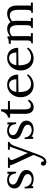

<svg xmlns="http://www.w3.org/2000/svg" viewBox="1432 -2112 951 3854"><g transform="rotate(-90 1907.0 -184.5)"><path d="M231.4 -22.9Q250.5 -22.9 269.8 -27.6Q289.1 -32.2 304.9 -42Q320.8 -51.8 330.8 -66.7Q340.8 -81.5 340.8 -102.1Q340.8 -126 328.4 -142.8Q315.9 -159.7 295.7 -172.6Q275.4 -185.5 249.3 -195.8Q223.1 -206.1 196 -216.8Q168.9 -227.5 143.1 -240.5Q117.2 -253.4 96.9 -271Q76.7 -288.6 64.2 -313Q51.8 -337.4 51.8 -371.1Q51.8 -392.1 59.6 -417.2Q67.4 -442.4 86.9 -464.4Q106.4 -486.3 139.4 -501.2Q172.4 -516.1 222.7 -516.1Q236.3 -516.1 251.7 -514.2Q267.1 -512.2 283.2 -507.1Q299.3 -502 315.4 -493.7Q331.5 -485.4 347.2 -473.1L344.7 -511.2H386.7V-335.9H355.5Q353.5 -361.8 345.5 -387.2Q337.4 -412.6 322 -432.9Q306.6 -453.1 283.2 -465.8Q259.8 -478.5 227.5 -478.5Q204.1 -478.5 186 -472.4Q168 -466.3 155.5 -455.8Q143.1 -445.3 136.7 -431.6Q130.4 -418 130.4 -402.8Q130.4 -378.4 142.8 -360.8Q155.3 -343.3 175.8 -329.6Q196.3 -315.9 222.7 -304.9Q249 -293.9 276.4 -282.5Q303.7 -271 330.1 -258.1Q356.4 -245.1 377 -227.5Q397.5 -210 409.9 -186.5Q422.4 -163.1 422.4 -130.9Q422.4 -93.3 407.2 -65.4Q392.1 -37.6 367.4 -19.5Q342.8 -1.5 311.8 7.3Q280.8 16.1 249 16.1Q198.2 16.1 159.7 2.7Q121.1 -10.7 96.2 -27.8L99.6 6.8H57.6L51.8 -165H82.5Q84.5 -133.8 96.9 -107.7Q109.4 -81.5 129.6 -62.7Q149.9 -43.9 176 -33.4Q202.1 -22.9 231.4 -22.9Z M591.8 218.8Q597.2 221.2 603 221.2Q611.8 221.2 625.7 213.6Q639.6 206.1 653.8 181.6Q666.5 159.7 684.3 116Q702.1 72.3 724.1 11.2Q554.7 -351.6 545.4 -373.5Q536.1 -395.5 530 -412.1Q523.9 -428.7 520.3 -440.9Q516.6 -453.1 515.1 -461.4L466.8 -459V-500H673.8V-470.2L669.4 -469.7Q648.4 -468.3 637.5 -460.4Q626.5 -452.6 624 -438.2Q621.6 -423.8 627 -400.6Q632.3 -377.4 764.2 -101.1Q868.2 -404.3 874.8 -419.9Q881.3 -435.5 887.5 -447.3Q893.6 -459 898.9 -462.9L830.1 -459V-500H986.8V-470.2Q968.3 -462.9 954.8 -451.4Q941.4 -439.9 931.2 -423.6Q920.9 -407.2 912.1 -386.2Q903.3 -365.2 769 8.8Q746.1 71.8 727.1 120.8Q708 169.9 687.3 203.1Q666.5 236.3 641.8 253.7Q617.2 271 584 271Q568.4 271 554.7 267.3Q541 263.7 530.8 256.1Q520.5 248.5 514.6 237.1Q508.8 225.6 508.8 210.4Q508.8 201.2 511.7 192.4Q514.6 183.6 520.3 176.8Q525.9 169.9 533.9 165.8Q542 161.6 551.8 161.6Q563.5 161.6 571.5 166Q579.6 170.4 584.5 177.2Q589.4 184.1 591.3 191.7Q593.3 199.2 593.3 205.1Q593.3 208 593 211.7Q592.8 215.3 591.8 218.8Z M1222.2 -22.9Q1241.2 -22.9 1260.5 -27.6Q1279.8 -32.2 1295.7 -42Q1311.5 -51.8 1321.5 -66.7Q1331.5 -81.5 1331.5 -102.1Q1331.5 -126 1319.1 -142.8Q1306.6 -159.7 1286.4 -172.6Q1266.1 -185.5 1240 -195.8Q1213.9 -206.1 1186.8 -216.8Q1159.7 -227.5 1133.8 -240.5Q1107.9 -253.4 1087.6 -271Q1067.4 -288.6 1054.9 -313Q1042.5 -337.4 1042.5 -371.1Q1042.5 -392.1 1050.3 -417.2Q1058.1 -442.4 1077.6 -464.4Q1097.2 -486.3 1130.1 -501.2Q1163.1 -516.1 1213.4 -516.1Q1227.1 -516.1 1242.4 -514.2Q1257.8 -512.2 1273.9 -507.1Q1290 -502 1306.2 -493.7Q1322.3 -485.4 1337.9 -473.1L1335.4 -511.2H1377.4V-335.9H1346.2Q1344.2 -361.8 1336.2 -387.2Q1328.1 -412.6 1312.7 -432.9Q1297.4 -453.1 1273.9 -465.8Q1250.5 -478.5 1218.3 -478.5Q1194.8 -478.5 1176.8 -472.4Q1158.7 -466.3 1146.2 -455.8Q1133.8 -445.3 1127.4 -431.6Q1121.1 -418 1121.1 -402.8Q1121.1 -378.4 1133.5 -360.8Q1146 -343.3 1166.5 -329.6Q1187 -315.9 1213.4 -304.9Q1239.7 -293.9 1267.1 -282.5Q1294.4 -271 1320.8 -258.1Q1347.2 -245.1 1367.7 -227.5Q1388.2 -210 1400.6 -186.5Q1413.1 -163.1 1413.1 -130.9Q1413.1 -93.3 1397.9 -65.4Q1382.8 -37.6 1358.2 -19.5Q1333.5 -1.5 1302.5 7.3Q1271.5 16.1 1239.7 16.1Q1189 16.1 1150.4 2.7Q1111.8 -10.7 1086.9 -27.8L1090.3 6.8H1048.3L1042.5 -165H1073.2Q1075.2 -133.8 1087.6 -107.7Q1100.1 -81.5 1120.4 -62.7Q1140.6 -43.9 1166.7 -33.4Q1192.9 -22.9 1222.2 -22.9Z M1474.6 -500Q1501 -500.5 1522.5 -514.4Q1543.9 -528.3 1560.3 -549.1Q1576.7 -569.8 1587.9 -594.2Q1599.1 -618.7 1605.5 -640.1H1639.6Q1639.6 -600.1 1639.4 -565.4Q1639.2 -530.8 1639.2 -500H1807.6V-460.9L1639.2 -459Q1638.7 -394 1638.7 -348.1Q1638.7 -302.2 1638.4 -271.5Q1638.2 -240.7 1638.2 -222.9Q1638.2 -205.1 1637.9 -195.8Q1637.7 -186.5 1637.7 -183.6V-180.7Q1637.7 -146.5 1641.4 -120.4Q1645 -94.2 1653.8 -76.4Q1662.6 -58.6 1677 -49.6Q1691.4 -40.5 1713.4 -40.5Q1739.3 -40.5 1764.6 -56.2Q1790 -71.8 1809.6 -100.6L1836.4 -78.6Q1814.5 -45.4 1792.7 -26.6Q1771 -7.8 1751.5 1.7Q1731.9 11.2 1715.1 13.7Q1698.2 16.1 1685.5 16.1Q1670.4 16.1 1654.5 13.7Q1638.7 11.2 1623.3 4.2Q1607.9 -2.9 1594.5 -15.9Q1581.1 -28.8 1570.8 -49.3Q1560.5 -69.8 1554.7 -99.1Q1548.8 -128.4 1549.3 -168.5L1551.3 -457.5L1474.6 -457Z M2135.7 -477.1Q2077.1 -477.1 2039.1 -442.6Q2001 -408.2 1988.8 -331.1H2243.7Q2243.7 -357.4 2237.8 -383.5Q2231.9 -409.7 2219 -430.4Q2206.1 -451.2 2185.5 -464.1Q2165 -477.1 2135.7 -477.1ZM2337.9 -294.9 1985.8 -289.1Q1985.4 -231.4 1994.6 -184.6Q2003.9 -137.7 2023.9 -104.5Q2043.9 -71.3 2075.4 -53.2Q2106.9 -35.2 2150.9 -35.2Q2174.3 -35.2 2198.7 -41.5Q2223.1 -47.9 2245.8 -58.8Q2268.6 -69.8 2287.6 -85.2Q2306.6 -100.6 2319.3 -118.2L2343.8 -98.1Q2323.2 -66.9 2296.1 -45.2Q2269 -23.4 2240 -9.8Q2210.9 3.9 2181.6 10Q2152.3 16.1 2127 16.1Q2075.2 16.1 2030.5 -2.4Q1985.8 -21 1953.1 -55.7Q1920.4 -90.3 1901.6 -139.2Q1882.8 -188 1882.8 -249Q1882.8 -301.8 1900.9 -349.9Q1918.9 -397.9 1952.1 -435.1Q1985.4 -472.2 2031.7 -494.1Q2078.1 -516.1 2134.8 -516.1Q2176.3 -516.1 2213.1 -502.4Q2250 -488.8 2277.8 -461.4Q2305.7 -434.1 2321.8 -392.3Q2337.9 -350.6 2337.9 -294.9Z M2672.9 -477.1Q2614.3 -477.1 2576.2 -442.6Q2538.1 -408.2 2525.9 -331.1H2780.8Q2780.8 -357.4 2774.9 -383.5Q2769 -409.7 2756.1 -430.4Q2743.2 -451.2 2722.7 -464.1Q2702.1 -477.1 2672.9 -477.1ZM2875 -294.9 2522.9 -289.1Q2522.5 -231.4 2531.7 -184.6Q2541 -137.7 2561 -104.5Q2581.1 -71.3 2612.5 -53.2Q2644 -35.2 2688 -35.2Q2711.4 -35.2 2735.8 -41.5Q2760.3 -47.9 2783 -58.8Q2805.7 -69.8 2824.7 -85.2Q2843.8 -100.6 2856.4 -118.2L2880.9 -98.1Q2860.4 -66.9 2833.3 -45.2Q2806.2 -23.4 2777.1 -9.8Q2748 3.9 2718.8 10Q2689.5 16.1 2664.1 16.1Q2612.3 16.1 2567.6 -2.4Q2522.9 -21 2490.2 -55.7Q2457.5 -90.3 2438.7 -139.2Q2419.9 -188 2419.9 -249Q2419.9 -301.8 2438 -349.9Q2456.1 -397.9 2489.3 -435.1Q2522.5 -472.2 2568.8 -494.1Q2615.2 -516.1 2671.9 -516.1Q2713.4 -516.1 2750.2 -502.4Q2787.1 -488.8 2814.9 -461.4Q2842.8 -434.1 2858.9 -392.3Q2875 -350.6 2875 -294.9Z M3022.9 -379.9Q3022.9 -395.5 3023.4 -411.6Q3023.9 -427.7 3026.9 -444.8L2956.1 -440.9V-482.9Q2988.8 -482.9 3009.3 -485.1Q3029.8 -487.3 3042.2 -491.2Q3054.7 -495.1 3061.5 -499.8Q3068.4 -504.4 3074.2 -509.8H3103Q3104 -500 3105 -487.3Q3106 -474.6 3106.9 -456.5Q3122.1 -469.2 3139.6 -480.2Q3157.2 -491.2 3176 -499.3Q3194.8 -507.3 3214.6 -511.7Q3234.4 -516.1 3253.9 -516.1Q3304.7 -516.1 3338.4 -497.8Q3372.1 -479.5 3391.1 -448.7Q3407.7 -462.9 3427.7 -475.1Q3447.8 -487.3 3469.2 -496.6Q3490.7 -505.9 3513.2 -511Q3535.6 -516.1 3557.1 -516.1Q3600.6 -516.1 3632.6 -503.4Q3664.6 -490.7 3685.3 -463.6Q3706.1 -436.5 3715.6 -394Q3725.1 -351.6 3724.1 -292.5L3723.1 -106Q3723.1 -85.9 3722.7 -70.6Q3722.2 -55.2 3719.2 -38.1L3782.2 -41V0H3578.1V-29.8Q3601.1 -29.8 3613 -38.8Q3625 -47.9 3630.4 -64Q3635.7 -80.1 3636.5 -102.5Q3637.2 -125 3637.2 -151.9V-291.5Q3637.2 -377.9 3609.9 -420.7Q3582.5 -463.4 3522.9 -463.4Q3491.7 -463.4 3460.7 -449.2Q3429.7 -435.1 3406.7 -414.1Q3417 -380.4 3417 -341.3L3415 -106Q3415 -85.9 3414.6 -70.6Q3414.1 -55.2 3411.1 -38.1L3474.1 -41V0H3270V-29.8Q3293 -29.8 3304.9 -38.8Q3316.9 -47.9 3322 -64Q3327.1 -80.1 3327.9 -102.5Q3328.6 -125 3329.1 -151.9L3330.1 -291.5Q3330.6 -377.4 3304.9 -421.4Q3279.3 -465.3 3220.2 -465.3Q3189.5 -465.3 3159.4 -451.9Q3129.4 -438.5 3108.4 -417Q3108.4 -405.3 3108.6 -391.8Q3108.9 -378.4 3108.9 -363.3V-106Q3108.9 -85.9 3108.4 -70.6Q3107.9 -55.2 3105 -38.1L3168 -41V0H2963.9V-29.8Q2986.8 -29.8 2998.8 -38.8Q3010.7 -47.9 3016.1 -64Q3021.5 -80.1 3022.2 -102.5Q3022.9 -125 3022.9 -151.9Z"/></g></svg>

Font: Parastoo FD
Style: FD
Weight: 400
Foundry: Saber Rastikerdar (saber.rastikerdar@gmail.com)
Version: Version 2.0.1